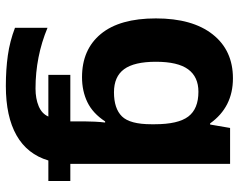

<svg xmlns="http://www.w3.org/2000/svg" viewBox="-102 -494 836 673"><g transform="rotate(90 316.5 -158.0)"><path d="M255 -556Q356 -556 413 -476H417L429 -546H555V14H615V91H543Q521 165 455 202.5Q389 240 282 240Q224 240 174.5 233Q125 226 78 208V94Q179 136 291 136Q326 136 352.5 125Q379 114 389 91H243V14H406V-36Q406 -53 407 -72.5Q408 -92 410 -108H406Q378 -65 339 -46Q300 -27 251 -27Q154 -27 99.5 -93Q45 -159 45 -286Q45 -414 101 -485Q157 -556 255 -556ZM302 -435Q250 -435 223.5 -399Q197 -363 197 -286Q197 -210 223 -174.5Q249 -139 304 -139Q361 -139 388.5 -167Q416 -195 416 -270V-282Q416 -364 389 -399.5Q362 -435 302 -435Z"/></g></svg>

Font: Noto IKEA Latin
Style: Bold
Weight: 700
Designer: Monotype Design Team
Foundry: Monotype Imaging Inc.
Version: Version 1.0